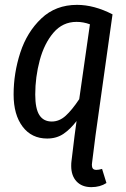

<svg xmlns="http://www.w3.org/2000/svg" viewBox="-20 -558 520 790"><path d="M400 137 418 195Q392 212 356 212Q317 212 295 188.5Q273 165 273 125Q273 112 274 106L287 -1L295 -60Q270 -27 241.5 -7.5Q213 12 174 12Q110 12 73 -37Q36 -86 36 -169Q36 -257 63.5 -341.5Q91 -426 150 -482Q209 -538 297 -538Q367 -538 443 -499L373 -1L359 110L358 120Q358 130 362 135.5Q366 141 377 141Q386 141 400 137ZM306 -150 350 -458Q323 -468 295 -468Q238 -468 200 -423.5Q162 -379 143.5 -310Q125 -241 125 -169Q125 -111 142 -84.5Q159 -58 193 -58Q224 -58 250 -81.5Q276 -105 306 -150Z"/></svg>

Font: Fira Sans Compressed
Style: Italic
Weight: 400
Width: 1
Italic angle: -8°
Designer: bBox Type GmbH & Carrois Corporate GbR & Edenspiekermann AG
Foundry: bBox Type GmbH & Carrois Corporate GbR & Edenspiekermann AG
Version: Version 4.301